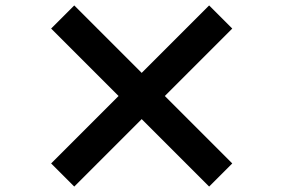

<svg xmlns="http://www.w3.org/2000/svg" viewBox="-20 -735 1040 706"><path d="M749 -49 834 -134 586 -382 834 -630 749 -715 501 -467 253 -715 168 -630 416 -382 168 -134 253 -49 501 -297Z"/></svg>

Font: Noto Sans KR Black
Style: Regular
Weight: 900
Designer: Ryoko NISHIZUKA 西塚涼子 (kana, bopomofo & ideographs); Paul D. Hunt (Latin, Greek & Cyrillic); Sandoll Communications 산돌커뮤니
Foundry: Adobe
Version: Version 2.004;hotconv 1.0.118;makeotfexe 2.5.65603